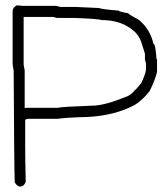

<svg xmlns="http://www.w3.org/2000/svg" viewBox="-20 -703 626 714"><path d="M42.5 -683.1 65.9 -681.2H189Q202.6 -677.2 204.6 -677.2H261.2Q338.9 -673.3 345.2 -673.3H347.2Q362.3 -668 421.4 -663.6Q423.3 -659.2 456.5 -653.8Q460.4 -648.4 497.6 -628.4Q539.6 -591.8 550.3 -540.5Q558.1 -540.5 562 -483.9Q564 -483.9 564 -478V-435.1Q556.2 -403.8 536.6 -364.7Q509.3 -329.6 480 -312Q394.5 -267.1 272.9 -267.1Q219.7 -265.1 194.8 -261.2H85.4Q73.7 -260.3 73.7 -255.4V-155.8Q73.7 -110.8 75.7 -26.9Q69.3 -9.3 54.2 -9.3Q44.4 -9.3 34.7 -24.9Q32.7 -83.5 30.8 -440.9Q26.9 -458.5 26.9 -466.3V-661.6Q26.9 -674.8 42.5 -683.1ZM67.9 -640.1V-462.4Q71.8 -443.4 71.8 -440.9V-300.3L75.7 -302.2H194.8Q211.4 -306.2 323.7 -310.1Q368.2 -310.1 448.7 -343.3Q467.3 -346.7 505.4 -394Q519.5 -423.8 522.9 -442.9V-466.3Q522.9 -468.3 519 -481.9V-503.4L505.4 -546.4Q495.1 -576.7 468.3 -595.2Q425.3 -628.4 356.9 -628.4Q349.1 -632.8 257.3 -636.2H192.9Q190.9 -636.2 177.2 -640.1Z"/></svg>

Font: CEF Fonts CJK
Style: Regular
Weight: 400
Designer: PartyBoss (派对大魔王)
Version: Release 2.25